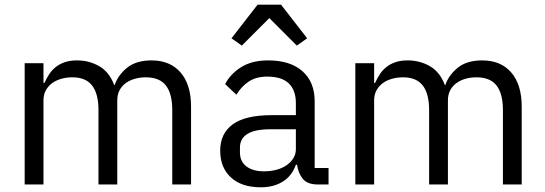

<svg xmlns="http://www.w3.org/2000/svg" viewBox="-20 -785 2320 817"><path d="M85 0V-516H165V-432H169Q178 -452 189.5 -469.5Q201 -487 217.5 -500Q234 -513 256 -520.5Q278 -528 308 -528Q359 -528 402 -503.5Q445 -479 466 -423H468Q482 -465 520.5 -496.5Q559 -528 625 -528Q704 -528 748.5 -476.5Q793 -425 793 -331V0H713V-317Q713 -386 686 -421Q659 -456 600 -456Q576 -456 554.5 -450Q533 -444 516 -432Q499 -420 489 -401.5Q479 -383 479 -358V0H399V-317Q399 -386 372 -421Q345 -456 288 -456Q264 -456 242 -450Q220 -444 203 -432Q186 -420 175.5 -401.5Q165 -383 165 -358V0Z M1333 0Q1288 0 1268.5 -24Q1249 -48 1244 -84H1239Q1222 -36 1183 -12Q1144 12 1090 12Q1008 12 962.5 -30Q917 -72 917 -144Q917 -217 970.5 -256Q1024 -295 1137 -295H1239V-346Q1239 -401 1209 -430Q1179 -459 1117 -459Q1070 -459 1038.5 -438Q1007 -417 986 -382L938 -427Q959 -469 1005 -498.5Q1051 -528 1121 -528Q1215 -528 1267 -482Q1319 -436 1319 -354V-70H1378V0ZM1103 -56Q1133 -56 1158 -63Q1183 -70 1201 -83Q1219 -96 1229 -113Q1239 -130 1239 -150V-235H1133Q1064 -235 1032.5 -215Q1001 -195 1001 -157V-136Q1001 -98 1028.5 -77Q1056 -56 1103 -56ZM1176 -765 1287 -622 1243 -591 1126 -708 1009 -591 965 -622 1076 -765Z M1492 0V-516H1572V-432H1576Q1585 -452 1596.5 -469.5Q1608 -487 1624.5 -500Q1641 -513 1663 -520.5Q1685 -528 1715 -528Q1766 -528 1809 -503.5Q1852 -479 1873 -423H1875Q1889 -465 1927.5 -496.5Q1966 -528 2032 -528Q2111 -528 2155.5 -476.5Q2200 -425 2200 -331V0H2120V-317Q2120 -386 2093 -421Q2066 -456 2007 -456Q1983 -456 1961.5 -450Q1940 -444 1923 -432Q1906 -420 1896 -401.5Q1886 -383 1886 -358V0H1806V-317Q1806 -386 1779 -421Q1752 -456 1695 -456Q1671 -456 1649 -450Q1627 -444 1610 -432Q1593 -420 1582.5 -401.5Q1572 -383 1572 -358V0Z"/></svg>

Font: IBM Plex Sans Arabic
Style: Regular
Weight: 400
Designer: Mike Abbink, Paul van der Laan, Pieter van Rosmalen, Wael Morcos, Khajak Apelian
Foundry: Bold Monday
Version: Version 1.005